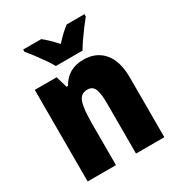

<svg xmlns="http://www.w3.org/2000/svg" viewBox="-181 -885 932 1004"><g transform="rotate(-30 285.5 -383.0)"><path d="M353 -563Q429 -563 473.5 -511.5Q518 -460 518 -360V0H347V-306Q347 -361 336 -389Q325 -417 293 -417Q253 -417 239.5 -378.5Q226 -340 226 -250V0H55V-553H187L207 -484H216Q259 -563 353 -563ZM213 -606Q203 -625 183.5 -653Q164 -681 143.5 -708Q123 -735 108 -752V-766H217Q235 -752 253 -734.5Q271 -717 293 -693Q315 -717 334 -735Q353 -753 371 -766H478V-752Q463 -734 443 -707.5Q423 -681 404.5 -654Q386 -627 374 -606Z"/></g></svg>

Font: Noto Sans Telugu Condensed Black
Style: Regular
Weight: 900
Width: 3
Designer: Jelle Bosma - Monotype Design Team
Foundry: Monotype Imaging Inc.
Version: Version 2.005; ttfautohint (v1.8.4.7-5d5b)